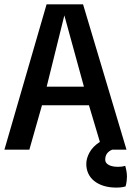

<svg xmlns="http://www.w3.org/2000/svg" viewBox="-25 -683 599 876"><path d="M187.5 -663.1H354L552.2 0H486.8Q472.7 5.4 463.9 16.6Q455.1 27.8 455.1 45.9Q455.1 60.5 470.7 69.3Q486.3 78.1 514.2 78.1Q523.9 78.1 531 77.1Q538.1 76.2 546.4 73.7Q550.8 89.4 552.5 101.3Q554.2 113.3 554.2 123.5Q554.2 133.8 553 142.1Q551.8 150.4 550.8 155.8Q549.3 162.6 547.9 167.5Q542.5 168.9 536.1 170.4Q523.9 172.9 506.3 172.9Q473.1 172.9 447.5 164.8Q421.9 156.7 404.3 142.3Q386.7 127.9 377.7 108.2Q368.7 88.4 368.7 64.9Q368.7 40 383.3 12.9Q397.9 -14.2 430.7 -35.6L380.9 -202.6H166.5L108.9 0H-4.9ZM357.9 -287.6 268.6 -612.8 188 -287.6Z"/></svg>

Font: Basic
Style: Regular
Weight: 400
Designer: Magnus Gaarde
Foundry: Magnus Gaarde
Version: Version 1.003; ttfautohint (v1.1) -l 6 -r 16 -G 0 -x 16 -D l